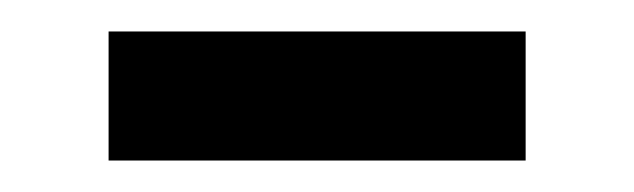

<svg xmlns="http://www.w3.org/2000/svg" viewBox="-20 -611 403 122"><path d="M49 -591H314V-509H49Z"/></svg>

Font: Ysabeau SC
Style: Bold
Weight: 700
Designer: Christian Thalmann (Catharsis Fonts)
Version: Version 0.003